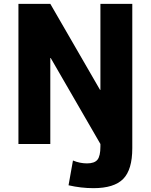

<svg xmlns="http://www.w3.org/2000/svg" viewBox="-20 -750 785 1000"><path d="M669 -730V22Q669 134 621.5 182Q574 230 467 230Q402 230 337 215L360 86Q396 101 433 101Q472 101 487.5 82Q503 63 503 13V0L244 -448H242V0H76V-730H242L501 -282H503V-730Z"/></svg>

Font: M PLUS 1p ExtraBold
Style: Regular
Weight: 800
Version: Version 1.062